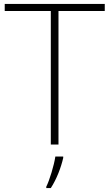

<svg xmlns="http://www.w3.org/2000/svg" viewBox="-20 -734 555 975"><path d="M277 0V-678H512V-714H4V-678H238V0ZM301 68V61H261C255 104 231 183 215 214V221H238C268 175 290 116 301 68Z"/></svg>

Font: Noto Sans Myanmar ExtraLight
Style: Regular
Weight: 200
Designer: Monotype Design Team
Foundry: Monotype Imaging Inc.
Version: Version 2.107